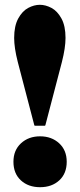

<svg xmlns="http://www.w3.org/2000/svg" viewBox="-20 -770 334 800"><path d="M39 -612Q39 -662 56 -693Q73 -724 97.5 -737Q122 -750 146 -750Q170 -750 194.5 -737Q219 -724 236 -693Q253 -662 253 -612Q253 -571 238 -512L169 -248L167 -246H125L123 -248L54 -512Q39 -571 39 -612ZM147 -202Q195 -202 226.5 -173Q258 -144 258 -96Q258 -47 227 -18.5Q196 10 147 10Q98 10 67 -18.5Q36 -47 36 -96Q36 -144 67.5 -173Q99 -202 147 -202Z"/></svg>

Font: Minipax
Style: Bold
Weight: 700
Designer: Raphaël Ronot, Igor Stepanchenko (Cyrillic)
Foundry: steppetype
Version: Version 1.002